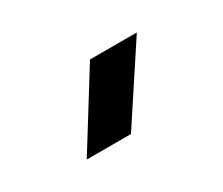

<svg xmlns="http://www.w3.org/2000/svg" viewBox="-44 -808 367 316"><g transform="rotate(-30 140.0 -650.0)"><path d="M139 -720H228L136 -580H52Z"/></g></svg>

Font: TikTok Sans 24pt
Style: Regular
Weight: 400
Version: Version 4.000